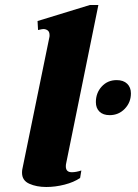

<svg xmlns="http://www.w3.org/2000/svg" viewBox="-20 -737 553 767"><path d="M68 -47Q68 -55 69 -60L177 -587Q178 -590 178 -596Q178 -610 170.5 -615.5Q163 -621 153 -621Q149 -621 132 -617L130 -653L339 -717H373L244 -83Q243 -79 243 -72Q243 -49 267 -49Q284 -49 305 -56L300 -26Q275 -9 238 0.5Q201 10 165 10Q126 10 97 -3Q68 -16 68 -47ZM363 -329Q363 -366 386.5 -391.5Q410 -417 446 -417Q473 -417 488 -402.5Q503 -388 503 -364Q503 -328 478.5 -302.5Q454 -277 418 -277Q392 -277 377.5 -291Q363 -305 363 -329Z"/></svg>

Font: Taviraj
Style: Bold Italic
Weight: 700
Italic angle: -12°
Designer: Katatrad Team
Foundry: CadsonDemak
Version: Version 1.001